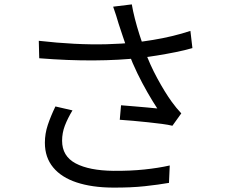

<svg xmlns="http://www.w3.org/2000/svg" viewBox="-20 -818 1040 880"><path d="M523.8 -708.8Q519.1 -725 512.5 -746.2Q505.9 -767.4 498.6 -787.4L584.1 -797.9Q588.9 -769.1 598.1 -732.7Q607.4 -696.2 619.4 -658.7Q631.4 -621.2 642.8 -588.6Q665.8 -523.9 700.7 -459.5Q735.6 -395.1 767.2 -351.4Q777.5 -337.1 788.5 -323.8Q799.6 -310.5 810.9 -298.4L770.2 -241.6Q752.1 -246.2 722.6 -250.1Q693 -254 658.6 -257.6Q624.2 -261.2 590.2 -264.3Q556.2 -267.3 528.9 -269.1L534.8 -335.5Q563.3 -333.5 594.8 -330.6Q626.3 -327.7 654.7 -325.4Q683.2 -323.1 700.9 -320.9Q680 -352.5 655.9 -394.5Q631.8 -436.4 609.3 -482.7Q586.8 -529.1 570 -574.2Q554 -617.6 542.8 -651.6Q531.6 -685.6 523.8 -708.8ZM157.8 -631Q241.5 -621.4 320.2 -617.4Q398.8 -613.4 469.4 -615.3Q540 -617.2 596.7 -623Q636.8 -627.8 681.2 -635Q725.6 -642.2 769.9 -652.9Q814.3 -663.6 852.7 -676.4L861.9 -597.6Q826.7 -587.4 784.8 -579Q742.9 -570.6 700.9 -563.8Q658.8 -557 622.3 -552.6Q526.7 -541.8 409.4 -541.1Q292.2 -540.4 159.8 -551ZM312.2 -312.1Q290.3 -275.9 277.4 -242.4Q264.6 -208.9 264.6 -173Q264.6 -102.2 326.7 -69.2Q388.8 -36.2 500.2 -35Q576.7 -34.4 641.2 -41.1Q705.6 -47.8 758 -59.6L754.5 20.2Q707.8 28.4 643.8 35.4Q579.8 42.4 495.7 41.8Q401.3 41.2 331.6 18.2Q261.8 -4.7 223.8 -50.5Q185.7 -96.3 185.7 -163.6Q185.7 -205.5 199.2 -245.8Q212.7 -286 234 -330.1Z"/></svg>

Font: Noto Sans TC
Style: Regular
Weight: 100
Designer: Ryoko NISHIZUKA 西塚涼子 (kana, bopomofo & ideographs); Paul D. Hunt (Latin, Greek & Cyrillic); Sandoll Communications 산돌커뮤니
Foundry: Adobe
Version: Version 2.004;hotconv 1.0.118;makeotfexe 2.5.65603